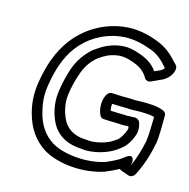

<svg xmlns="http://www.w3.org/2000/svg" viewBox="-108 -830 939 952"><g transform="rotate(15 361.5 -354.5)"><path d="M74 -341C65 -282 71 -230 84 -185C103 -117 139 -64 196 -28C275 19 405 30 509 -5L510 -6C532 -15 554 -25 576 -37C577 -36 580 -33 583 -32L625 -17C636 -13 651 -19 658 -32C684 -82 704 -139 716 -203L717 -204C724 -256 722 -308 723 -351C723 -359 718 -367 711 -371C677 -387 636 -387 593 -387H591C581 -386 572 -386 564 -386C557 -386 550 -386 546 -387H542C508 -387 476 -388 442 -390C432 -391 421 -384 416 -375C398 -344 399 -298 415 -267C418 -261 425 -255 433 -255C460 -254 486 -252 516 -252C524 -251 533 -251 540 -251C543 -251 544 -251 553 -252H563C564 -246 564 -240 564 -237C555 -210 540 -185 526 -175C525 -175 525 -175 524 -174C496 -151 449 -133 394 -132C391 -133 382 -134 374 -134C317 -136 280 -158 257 -198C240 -232 226 -278 233 -327C238 -366 246 -398 258 -433C272 -478 296 -513 326 -537C353 -557 381 -572 416 -577C445 -582 473 -576 497 -567C534 -555 562 -537 580 -504C585 -495 597 -490 610 -495C625 -501 639 -508 656 -516C688 -527 718 -561 716 -593C716 -605 700 -616 694 -623C667 -654 635 -680 591 -697C542 -716 479 -733 405 -722C305 -707 220 -653 163 -577C116 -514 89 -435 76 -353ZM124 -341 126 -353C138 -429 162 -499 201 -551C249 -615 320 -659 406 -672C468 -681 522 -666 569 -649C609 -635 636 -608 662 -578C657 -570 649 -564 646 -563C645 -563 643 -562 642 -561C632 -557 624 -553 615 -549C590 -585 555 -603 519 -615C491 -625 456 -634 415 -627C370 -620 331 -599 299 -575H298C259 -543 226 -498 209 -443C197 -406 189 -368 183 -327C175 -266 190 -210 211 -170C241 -115 296 -86 367 -84C374 -84 375 -83 380 -82H385C450 -82 511 -104 551 -136C585 -160 603 -196 613 -230V-232C618 -256 611 -276 607 -288C595 -308 573 -302 569 -302H553C550 -301 549 -301 547 -301C539 -301 534 -301 529 -302H525C502 -302 479 -303 457 -304C454 -315 454 -329 455 -339C482 -338 508 -337 534 -337C544 -336 550 -336 557 -336C564 -336 578 -336 588 -337C623 -337 652 -336 673 -330C672 -289 672 -245 667 -205C657 -156 643 -111 626 -73H624L626 -80C626 -80 632 -133 589 -103C578 -95 568 -87 560 -82C541 -71 518 -60 498 -52C409 -23 290 -34 226 -72C178 -102 149 -145 133 -205C122 -246 116 -290 124 -341Z"/></g></svg>

Font: Hussar Pisanka
Style: OutKur
Weight: 400
Designer: Robert Jablonski
Foundry: Cannot Into Space Fonts
Version: Version 1.070